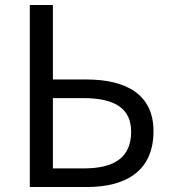

<svg xmlns="http://www.w3.org/2000/svg" viewBox="-20 -753 688 773"><path d="M329 0C493 0 598 -69 598 -225C598 -372 489 -433 328 -433H193V-733H100V0ZM315 -358C443 -358 508 -316 508 -223C508 -120 442 -75 317 -75H193V-358Z"/></svg>

Font: Noto Sans KR Regular
Style: Regular
Weight: 400
Designer: Ryoko NISHIZUKA  (kana & ideographs); Paul D. Hunt (Latin, Greek & Cyrillic); Wenlong ZHANG  (bopomofo); Sandoll Communi
Foundry: Adobe Systems Incorporated
Version: Version 1.004;PS 1.004;hotconv 1.0.82;makeotf.lib2.5.63406